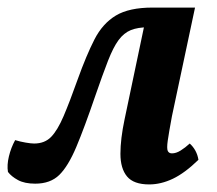

<svg xmlns="http://www.w3.org/2000/svg" viewBox="-32 -478 572 507"><path d="M362 9Q321 9 303.5 -12Q286 -33 286 -72Q286 -111 297 -163L351 -420L360 -406Q332 -406 313.5 -398.5Q295 -391 281 -372Q267 -353 253 -317Q239 -281 220 -226Q191 -141 169.5 -90Q148 -39 124.5 -16Q101 7 61 7Q33 7 15.5 -2.5Q-2 -12 -11 -24Q-14 -42 -8.5 -65Q-3 -88 8 -108Q21 -104 35.5 -101.5Q50 -99 58 -99Q86 -99 103 -116.5Q120 -134 136 -171.5Q152 -209 173 -268Q196 -332 217.5 -374Q239 -416 274 -437Q309 -458 371 -458H483L422 -171Q414 -128 411 -107Q408 -86 411 -79.5Q414 -73 422 -73Q433 -73 445 -80.5Q457 -88 469 -99Q478 -91 484 -80Q490 -69 492 -56Q456 -21 424.5 -6Q393 9 362 9Z"/></svg>

Font: Vollkorn SemiBold
Style: Italic
Weight: 600
Italic angle: -11°
Designer: Friedrich Althausen
Foundry: Friedrich Althausen
Version: Version 5.000